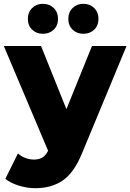

<svg xmlns="http://www.w3.org/2000/svg" viewBox="-31 -783 683 1006"><path d="M632 -542 398 22Q357 122 298 162.5Q239 203 154 203Q111 203 67.5 189.5Q24 176 -3 154L63 21Q79 36 101.5 44.5Q124 53 147 53Q174 53 191.5 42Q209 31 221 7L-11 -542H184L317 -211L451 -542ZM115 -684Q115 -719 137.5 -741Q160 -763 194 -763Q228 -763 250.5 -741Q273 -719 273 -684Q273 -649 250.5 -627.5Q228 -606 194 -606Q160 -606 137.5 -627.5Q115 -649 115 -684ZM327 -684Q327 -719 349.5 -741Q372 -763 406 -763Q440 -763 462.5 -741Q485 -719 485 -684Q485 -649 462.5 -627.5Q440 -606 406 -606Q372 -606 349.5 -627.5Q327 -649 327 -684Z"/></svg>

Font: Idrija
Style: Regular
Weight: 800
Designer: Julieta Ulanovsky
Foundry: Julieta Ulanovsky
Version: Version 7.200